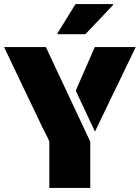

<svg xmlns="http://www.w3.org/2000/svg" viewBox="-25 -918 683 938"><path d="M216 -227 207 -247 181 -298 156 -351Q152 -358 146 -372L105 -457L-5 -688H199L416 -226V0H216ZM345 -475 438 -688H638L560 -526L527 -458L464 -327L439 -275ZM256 -756 344 -898H527V-893L392 -751H256Z"/></svg>

Font: Saira Stencil
Style: Regular
Weight: 400
Designer: Hector Gatti with collaboration of the Omnibus-Type team
Foundry: Omnibus-Type
Version: Version 1.003